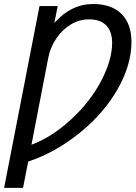

<svg xmlns="http://www.w3.org/2000/svg" viewBox="-32 -718 669 946"><path d="M81.5 207.5H-11.7L162.6 -688H252.4L235.8 -605Q318.8 -698.2 426.8 -698.2Q517.6 -698.2 566.7 -649.4Q615.7 -600.6 615.7 -511.2Q615.7 -398.9 548.3 -280Q481 -161.1 361.8 -64.2Q242.7 32.7 106.9 78.1ZM520.5 -506.8Q520.5 -561.5 492.2 -592Q463.9 -622.6 406.2 -622.6Q359.4 -622.6 317.4 -597.7Q275.4 -572.8 245.6 -528.8Q215.8 -484.9 206.1 -434.6L123 -4.9Q223.1 -42 317.4 -128.7Q411.6 -215.3 466.1 -318.6Q520.5 -421.9 520.5 -506.8Z"/></svg>

Font: Liberation Sans
Style: Italic
Weight: 400
Italic angle: -12°
Designer: Steve Matteson
Foundry: Ascender Corporation
Version: Version 2.1.5